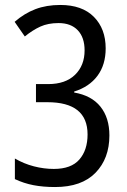

<svg xmlns="http://www.w3.org/2000/svg" viewBox="-20 -744 512 774"><path d="M406 -549Q406 -483 373 -438.5Q340 -394 279 -375V-371Q349 -359 385 -314Q421 -269 421 -198Q421 -105 365 -47.5Q309 10 202 10Q154 10 115 2.5Q76 -5 40 -22V-105Q76 -84 116.5 -73.5Q157 -63 197 -63Q267 -63 300 -101Q333 -139 333 -202Q333 -332 171 -332H125V-405H174Q244 -405 282.5 -442.5Q321 -480 321 -541Q321 -593 293.5 -622Q266 -651 216 -651Q174 -651 143 -637Q112 -623 80 -597L39 -656Q78 -690 122.5 -707Q167 -724 223 -724Q311 -724 358.5 -676Q406 -628 406 -549Z"/></svg>

Font: Noto Sans Thai Cond
Style: Regular
Weight: 400
Width: 3
Designer: Monotype Design Team
Foundry: Monotype Imaging Inc.
Version: Version 2.002; ttfautohint (v1.8.4.7-5d5b)